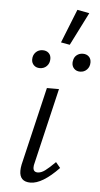

<svg xmlns="http://www.w3.org/2000/svg" viewBox="-55 -799 436 839"><g transform="rotate(5 163.5 -380.0)"><path d="M63 -43Q63 -55 66 -70L147 -413H200L122 -82Q119 -72 119 -63Q119 -42 139 -42Q154 -42 171 -54.5Q188 -67 215 -94L235 -70Q163 5 111 5Q63 5 63 -43ZM191 -617 250 -765 303 -755 230 -610ZM72 -532Q72 -551 84 -563.5Q96 -576 115 -576Q131 -576 141 -566.5Q151 -557 151 -541Q151 -522 139 -509.5Q127 -497 108 -497Q92 -497 82 -507Q72 -517 72 -532ZM249 -532Q249 -538 250 -541Q252 -557 263.5 -566.5Q275 -576 291 -576Q307 -576 317 -566.5Q327 -557 327 -541Q327 -522 315 -509.5Q303 -497 285 -497Q269 -497 259 -507Q249 -517 249 -532Z"/></g></svg>

Font: Ysabeau Semilight
Style: Italic
Weight: 300
Italic angle: -12°
Designer: Christian Thalmann (Catharsis Fonts)
Version: Version 0.003